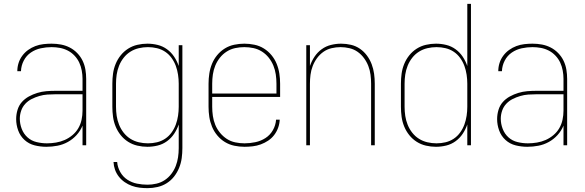

<svg xmlns="http://www.w3.org/2000/svg" viewBox="-20 -755 3040 998"><path d="M221 8Q190 8 160 0.5Q130 -7 107.5 -27.5Q85 -48 74.5 -77Q64 -106 64 -136Q64 -160 71 -183.5Q78 -207 93.5 -224.5Q109 -242 130 -253.5Q151 -265 174 -272Q197 -279 220.5 -281Q244 -283 268 -283H409V-345Q409 -366 405 -388Q401 -410 392 -429.5Q383 -449 367.5 -465.5Q352 -482 332.5 -492Q313 -502 291.5 -506Q270 -510 248 -510Q220 -510 192 -504Q164 -498 140.5 -482Q117 -466 103.5 -440Q90 -414 89 -385H70Q70 -407 76.5 -427.5Q83 -448 96 -465.5Q109 -483 126.5 -495.5Q144 -508 164 -515.5Q184 -523 205.5 -525.5Q227 -528 248 -528Q273 -528 297 -523.5Q321 -519 342.5 -508Q364 -497 381.5 -479Q399 -461 409.5 -439Q420 -417 424 -393Q428 -369 428 -345V0H409V-102Q398 -75 378 -53Q358 -31 332.5 -17Q307 -3 278.5 2.5Q250 8 221 8ZM224 -10Q247 -10 271 -14Q295 -18 316.5 -27.5Q338 -37 356.5 -52.5Q375 -68 387 -88.5Q399 -109 404 -132.5Q409 -156 409 -180V-265H268Q247 -265 226 -263.5Q205 -262 184.5 -256Q164 -250 145 -240.5Q126 -231 111.5 -215.5Q97 -200 90 -179.5Q83 -159 83 -138Q83 -111 93 -85Q103 -59 123 -41Q143 -23 170 -16.5Q197 -10 224 -10Z M747 223Q726 223 705.5 220.5Q685 218 665.5 211Q646 204 628.5 192Q611 180 598 163.5Q585 147 578 127.5Q571 108 570 87H589Q591 114 605 139Q619 164 642 179Q665 194 692 199.5Q719 205 747 205Q770 205 793.5 199.5Q817 194 836.5 181Q856 168 870.5 149Q885 130 893.5 108Q902 86 905.5 62.5Q909 39 909 15V-108Q900 -82 885 -59.5Q870 -37 848 -21Q826 -5 799.5 1.5Q773 8 746 8Q720 8 694 2Q668 -4 646 -18Q624 -32 607.5 -52.5Q591 -73 581 -97.5Q571 -122 567.5 -148Q564 -174 564 -200V-320Q564 -346 567.5 -372Q571 -398 581 -422.5Q591 -447 607.5 -467.5Q624 -488 646 -502Q668 -516 694 -522Q720 -528 746 -528Q773 -528 799.5 -521.5Q826 -515 848 -499Q870 -483 885 -460.5Q900 -438 909 -412V-520H928V15Q928 41 924.5 67Q921 93 911 117.5Q901 142 885 162.5Q869 183 847 197Q825 211 799 217Q773 223 747 223ZM749 -10Q773 -10 796 -15.5Q819 -21 838.5 -34Q858 -47 872 -66.5Q886 -86 894 -108Q902 -130 905.5 -153.5Q909 -177 909 -200V-320Q909 -343 905.5 -366.5Q902 -390 894 -412Q886 -434 872 -453.5Q858 -473 838.5 -486Q819 -499 796 -504.5Q773 -510 749 -510Q725 -510 701.5 -504.5Q678 -499 658 -486.5Q638 -474 623 -455Q608 -436 599 -413.5Q590 -391 586.5 -367.5Q583 -344 583 -320V-200Q583 -176 586.5 -152.5Q590 -129 599 -106.5Q608 -84 623 -65Q638 -46 658 -33.5Q678 -21 701.5 -15.5Q725 -10 749 -10Z M1251 8Q1224 8 1198 2.5Q1172 -3 1149.5 -16.5Q1127 -30 1109.5 -51Q1092 -72 1082 -96.5Q1072 -121 1068 -147Q1064 -173 1064 -200V-320Q1064 -346 1068 -372.5Q1072 -399 1082 -423.5Q1092 -448 1109 -468.5Q1126 -489 1148.5 -503Q1171 -517 1197.5 -522.5Q1224 -528 1250 -528Q1276 -528 1302.5 -522.5Q1329 -517 1351.5 -503Q1374 -489 1391 -468.5Q1408 -448 1418 -423.5Q1428 -399 1432 -372.5Q1436 -346 1436 -320V-251H1083V-200Q1083 -176 1086.5 -152Q1090 -128 1099 -106Q1108 -84 1123.5 -65Q1139 -46 1159 -33Q1179 -20 1203 -15Q1227 -10 1251 -10Q1279 -10 1307.5 -16Q1336 -22 1360 -37.5Q1384 -53 1398.5 -78.5Q1413 -104 1415 -133H1434Q1433 -111 1425.5 -90.5Q1418 -70 1405 -53Q1392 -36 1374 -24Q1356 -12 1335.5 -4.5Q1315 3 1293.5 5.5Q1272 8 1251 8ZM1083 -269H1417V-320Q1417 -344 1413.5 -368Q1410 -392 1401 -414Q1392 -436 1377 -455Q1362 -474 1341.5 -487Q1321 -500 1297.5 -505Q1274 -510 1250 -510Q1226 -510 1202.5 -505Q1179 -500 1158.5 -487Q1138 -474 1123 -455Q1108 -436 1099 -414Q1090 -392 1086.5 -368Q1083 -344 1083 -320Z M1572 0V-520H1591V-412Q1600 -438 1615 -460.5Q1630 -483 1652 -499Q1674 -515 1700.5 -521.5Q1727 -528 1753 -528Q1779 -528 1804.5 -522Q1830 -516 1851 -501.5Q1872 -487 1887.5 -466Q1903 -445 1912 -421Q1921 -397 1924.5 -371.5Q1928 -346 1928 -320V0H1909V-320Q1909 -343 1906 -366.5Q1903 -390 1894.5 -412Q1886 -434 1872 -453Q1858 -472 1839 -485.5Q1820 -499 1796.5 -504.5Q1773 -510 1750 -510Q1727 -510 1703.5 -504.5Q1680 -499 1661 -485.5Q1642 -472 1628 -453Q1614 -434 1605.5 -412Q1597 -390 1594 -366.5Q1591 -343 1591 -320V0Z M2246 8Q2220 8 2194 2Q2168 -4 2146 -18Q2124 -32 2107.5 -52.5Q2091 -73 2081 -97.5Q2071 -122 2067.5 -148Q2064 -174 2064 -200V-320Q2064 -346 2067.5 -372Q2071 -398 2081 -422.5Q2091 -447 2107.5 -467.5Q2124 -488 2146 -502Q2168 -516 2194 -522Q2220 -528 2246 -528Q2273 -528 2299.5 -521.5Q2326 -515 2348 -499Q2370 -483 2385 -460.5Q2400 -438 2409 -412V-735H2428V0H2409V-108Q2400 -82 2385 -59.5Q2370 -37 2348 -21Q2326 -5 2299.5 1.5Q2273 8 2246 8ZM2249 -10Q2273 -10 2296 -15.5Q2319 -21 2338.5 -34Q2358 -47 2372 -66.5Q2386 -86 2394 -108Q2402 -130 2405.5 -153.5Q2409 -177 2409 -200V-320Q2409 -343 2405.5 -366.5Q2402 -390 2394 -412Q2386 -434 2372 -453.5Q2358 -473 2338.5 -486Q2319 -499 2296 -504.5Q2273 -510 2249 -510Q2225 -510 2201.5 -504.5Q2178 -499 2158 -486.5Q2138 -474 2123 -455Q2108 -436 2099 -413.5Q2090 -391 2086.5 -367.5Q2083 -344 2083 -320V-200Q2083 -176 2086.5 -152.5Q2090 -129 2099 -106.5Q2108 -84 2123 -65Q2138 -46 2158 -33.5Q2178 -21 2201.5 -15.5Q2225 -10 2249 -10Z M2721 8Q2690 8 2660 0.5Q2630 -7 2607.5 -27.5Q2585 -48 2574.5 -77Q2564 -106 2564 -136Q2564 -160 2571 -183.5Q2578 -207 2593.5 -224.5Q2609 -242 2630 -253.5Q2651 -265 2674 -272Q2697 -279 2720.5 -281Q2744 -283 2768 -283H2909V-345Q2909 -366 2905 -388Q2901 -410 2892 -429.5Q2883 -449 2867.5 -465.5Q2852 -482 2832.5 -492Q2813 -502 2791.5 -506Q2770 -510 2748 -510Q2720 -510 2692 -504Q2664 -498 2640.5 -482Q2617 -466 2603.5 -440Q2590 -414 2589 -385H2570Q2570 -407 2576.5 -427.5Q2583 -448 2596 -465.5Q2609 -483 2626.5 -495.5Q2644 -508 2664 -515.5Q2684 -523 2705.5 -525.5Q2727 -528 2748 -528Q2773 -528 2797 -523.5Q2821 -519 2842.5 -508Q2864 -497 2881.5 -479Q2899 -461 2909.5 -439Q2920 -417 2924 -393Q2928 -369 2928 -345V0H2909V-102Q2898 -75 2878 -53Q2858 -31 2832.5 -17Q2807 -3 2778.5 2.5Q2750 8 2721 8ZM2724 -10Q2747 -10 2771 -14Q2795 -18 2816.5 -27.5Q2838 -37 2856.5 -52.5Q2875 -68 2887 -88.5Q2899 -109 2904 -132.5Q2909 -156 2909 -180V-265H2768Q2747 -265 2726 -263.5Q2705 -262 2684.5 -256Q2664 -250 2645 -240.5Q2626 -231 2611.5 -215.5Q2597 -200 2590 -179.5Q2583 -159 2583 -138Q2583 -111 2593 -85Q2603 -59 2623 -41Q2643 -23 2670 -16.5Q2697 -10 2724 -10Z"/></svg>

Font: Iosevka SS04 Thin
Style: Regular
Weight: 100
Monospace: yes
Designer: Belleve Invis
Foundry: Belleve Invis
Version: Version 19.0.0; ttfautohint (v1.8.4)